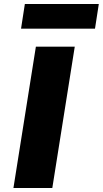

<svg xmlns="http://www.w3.org/2000/svg" viewBox="-20 -938 513 958"><path d="M47 0 159 -705H353L241 0ZM85 -795 104 -918H473L454 -795Z"/></svg>

Font: Nunito Sans 6pt Black
Style: Italic
Weight: 900
Italic angle: -9°
Version: Version 3.101;gftools[0.9.27]